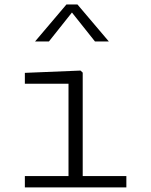

<svg xmlns="http://www.w3.org/2000/svg" viewBox="-20 -818 660 838"><path d="M279 0V-480L301.5 -452.5H88.5V-500L331.5 -510L341 -501V0ZM88.5 -49.5H531.5V0H88.5ZM270 -798.5H318L455 -637H394.5L280 -781H308L193.5 -637H133Z"/></svg>

Font: Monaspace Neon Var ExtraLight
Style: Regular
Weight: 200
Designer: Riley Cran and the Lettermatic Team
Version: Version 1.200 (Monaspace Neon Var)